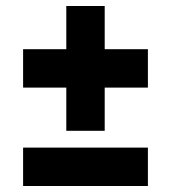

<svg xmlns="http://www.w3.org/2000/svg" viewBox="-20 -620 570 640"><path d="M57 -456H473V-328H57ZM201 -184V-600H329V-184ZM57 -128H473V0H57Z"/></svg>

Font: Changa
Style: Bold
Weight: 700
Designer: Eduardo Rodriguez Tunni
Foundry: Eduardo Rodriguez Tunni
Version: Version 3.002; ttfautohint (v1.8.2)